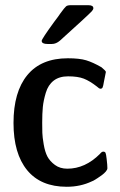

<svg xmlns="http://www.w3.org/2000/svg" viewBox="-20 -712 462 742"><path d="M32.2 -236.8Q32.2 -356.9 85.7 -421.9Q139.2 -486.8 242.2 -486.8Q287.1 -486.8 313 -479Q338.9 -471.2 372.1 -452.1Q388.2 -439 389.2 -434.1Q389.2 -432.1 381.8 -397Q378.9 -378.9 376.5 -374Q374 -369.1 368.2 -369.1Q363.3 -369.1 354 -377.9Q327.1 -398.9 304 -408Q280.8 -417 243.2 -417Q209 -417 187.5 -400.4Q166 -383.8 157 -353.5Q147.9 -323.2 145.5 -298.1Q143.1 -272.9 143.1 -237.8Q143.1 -213.9 143.6 -198.5Q144 -183.1 148.9 -154.1Q153.8 -125 163.3 -106.9Q172.9 -88.9 192.4 -74.5Q211.9 -60.1 240.2 -60.1Q309.1 -60.1 366.2 -117.2Q373 -126 378.9 -126Q385.7 -126 387.9 -121.1Q390.1 -116.2 392.1 -98.1Q395 -74.2 395 -62Q395 -56.2 388.9 -49.1Q382.8 -42 374 -35.4Q365.2 -28.8 356.7 -23.4Q348.1 -18.1 341.8 -14.2L335 -11.2Q291 9.8 237.8 9.8Q137.7 9.8 85 -54.2Q32.2 -118.7 32.2 -236.8ZM141.1 -554.2Q141.1 -561 189 -627Q205.1 -647.9 213.9 -661.1Q230 -683.1 235.4 -687.5Q240.7 -691.9 252.9 -691.9H321.8Q340.8 -691.9 340.8 -680.2Q340.8 -675.3 334.5 -668.2Q328.1 -661.1 293 -628.9Q248 -587.9 211.9 -555.2Q196.8 -542 180.2 -542H164.1Q141.1 -542 141.1 -554.2Z"/></svg>

Font: CMU Sans Serif Demi Condensed
Style: DemiCondensed
Weight: 600
Width: 3
Version: Version 0.7.0